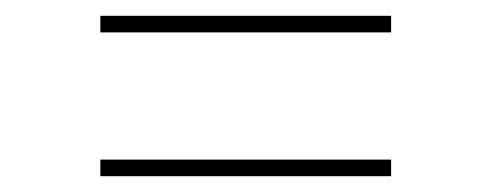

<svg xmlns="http://www.w3.org/2000/svg" viewBox="-20 -425 622 243"><path d="M107 -384V-405H475V-384ZM107 -202V-223H475V-202Z"/></svg>

Font: Display Black
Style: Regular
Weight: 900
Designer: Latin by Veronika Burian and Jose Scaglione. Greek by Irene Vlachou. Cyrillic by Vera Evstafieva.
Foundry: TypeTogether
Version: Version 3.002